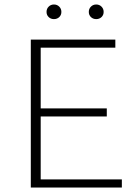

<svg xmlns="http://www.w3.org/2000/svg" viewBox="-20 -834 620 854"><path d="M243.5 -758Q234 -749 220 -749Q206 -749 196.5 -758Q187 -767 187 -781Q187 -795 196.5 -804.5Q206 -814 220 -814Q234 -814 243.5 -804.5Q253 -795 253 -781Q253 -767 243.5 -758ZM431.5 -758Q422 -749 408 -749Q394 -749 384.5 -758Q375 -767 375 -781Q375 -795 384.5 -804.5Q394 -814 408 -814Q422 -814 431.5 -804.5Q441 -795 441 -781Q441 -767 431.5 -758ZM161 -36H522V0H117V-658H493V-622H161V-352H455V-316H161Z"/></svg>

Font: EauTestInfant Light
Style: Regular
Weight: 300
Designer: Christian Thalmann (Catharsis Fonts)
Version: Version 0.001;PS 000.001;hotconv 1.0.88;makeotf.lib2.5.64775